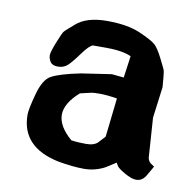

<svg xmlns="http://www.w3.org/2000/svg" viewBox="-58 -487 556 550"><g transform="rotate(10 220.5 -212.0)"><path d="M277.3 -214.8Q247.1 -219.7 227.5 -219.7Q208 -219.7 202.4 -218.3Q196.8 -216.8 170.4 -210.9Q129.9 -175.3 129.9 -141.8Q129.9 -108.4 169.4 -74.2Q187.5 -71.3 212.2 -71.3Q236.8 -71.3 247.3 -82.8Q257.8 -94.2 264.6 -101.6Q271 -158.7 277.3 -214.8ZM400.4 -269.5V-269L388.7 -178.7L396.5 -63.5Q397.5 -56.2 404.3 -48.8L416 -41L401.4 -15.6Q390.6 4.9 372.1 4.9H371.1Q358.4 4.9 337.9 -6.8Q317.4 -18.6 313.7 -24.9Q310.1 -31.2 308.6 -33.7L280.3 -15.6Q251.5 0 219 0Q186.5 0 143.1 -7.8Q33.2 -30.8 33.2 -125Q33.2 -140.6 45.4 -185.5Q57.6 -230.5 79.1 -242.2Q103 -255.4 163.1 -267.6L251 -280.8L286.1 -277.3Q290.5 -309.1 294.9 -340.8Q269.5 -352.5 222.7 -352.5H183.1Q172.4 -349.1 153.1 -322.5Q133.8 -295.9 122.6 -285.6Q111.3 -275.4 94.7 -275.4Q78.1 -275.4 72.3 -284.9Q66.4 -294.4 66.4 -303.5Q66.4 -312.5 77.1 -339.8Q89.4 -370.1 91.8 -373.8Q94.2 -377.4 97.4 -380.4Q100.6 -383.3 103 -385.5Q105.5 -387.7 111.1 -392.6Q116.7 -397.5 121.1 -401.4Q151.4 -428.7 211.2 -428.7Q271 -428.7 307.9 -412.6Q344.7 -396.5 355.5 -386.7Q366.2 -377 379.9 -349.6Q393.6 -322.3 395 -318.4Q396.5 -314.5 398.4 -293.9Q400.4 -273.4 400.4 -269.5Z"/></g></svg>

Font: Drukaatie burti
Style: Demi
Weight: 600
Version: Version 0.14